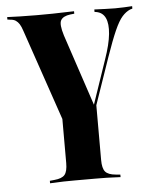

<svg xmlns="http://www.w3.org/2000/svg" viewBox="-47 -458 550 685"><g transform="rotate(-5 228.0 -116.0)"><path d="M231.5 183.9Q212.9 183.9 194 183.9Q175 183.9 153.6 184.3Q132.3 184.7 104.8 186.3V177.4L121 175.8Q148.4 173.4 158.5 161.3Q168.5 149.2 168.5 119.4V-124.2L254.8 12.1L293.5 -89.5V119.4Q293.5 149.2 303.6 161.3Q313.7 173.4 341.1 175.8L357.3 177.4V186.3Q329.8 184.7 308.5 184.3Q287.1 183.9 268.5 183.9Q250 183.9 231.5 183.9ZM208.1 77.4 57.3 -363.7Q52.4 -379 46.8 -387.9Q41.1 -396.8 33.9 -401.6Q26.6 -406.5 15.3 -407.3L4 -408.9V-417.7Q22.6 -416.9 49.6 -416.1Q76.6 -415.3 107.3 -415.3H110.5H113.7Q142.7 -415.3 167.3 -415.7Q191.9 -416.1 211.3 -416.9Q230.6 -417.7 243.5 -417.7V-408.9L229 -407.3Q203.2 -404 195.2 -389.9Q187.1 -375.8 200 -334.7L287.9 -71L279.8 -63.7L338.7 -236.3Q357.3 -289.5 360.9 -326.2Q364.5 -362.9 354.8 -383.5Q345.2 -404 321.8 -408.1L316.1 -408.9V-417.7Q339.5 -416.9 356 -416.1Q372.6 -415.3 390.3 -415.3Q408.1 -415.3 422.2 -416.1Q436.3 -416.9 451.6 -417.7V-408.9L443.5 -406.5Q428.2 -400 414.9 -385.1Q401.6 -370.2 386.7 -336.7Q371.8 -303.2 350.8 -242.7L240.3 77.4Z"/></g></svg>

Font: Playfair 144pt SemiCondensed ExtraBold
Style: Regular
Weight: 800
Width: 4
Designer: Claus Eggers Sørensen
Foundry: Claus Eggers Sørensen
Version: Version 2.203